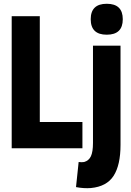

<svg xmlns="http://www.w3.org/2000/svg" viewBox="-20 -786 696 1018"><path d="M42 0V-700H191V-139H417V0ZM546 -602Q461 -602 461 -684Q461 -766 546 -766Q631 -766 631 -684Q631 -602 546 -602ZM619 -544V-18Q619 89 582.5 146Q546 203 462 211Q425 214 383 206L397 73Q414 75 426 73Q451 66 462 42.5Q473 19 473 -28V-544Z"/></svg>

Font: Georama SemiCondensed
Style: Bold
Weight: 700
Width: 4
Designer: Jean-Baptiste Levee
Foundry: Production Type
Version: Version 1.000